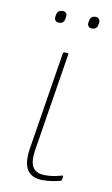

<svg xmlns="http://www.w3.org/2000/svg" viewBox="-77 -674 422 726"><g transform="rotate(10 134.0 -310.5)"><path d="M140 11Q99 11 81 -15Q63 -41 72 -99L132 -474Q133 -479 137 -479H148Q154 -479 153 -474L93 -99Q85 -49 99 -29Q113 -9 145 -9Q160 -9 175 -11Q190 -13 210 -19Q215 -20 214 -14L212 -4Q211 1 207 2Q191 6 174 8.5Q157 11 140 11ZM224 -586Q215 -586 210.5 -591.5Q206 -597 207 -605L208 -612Q211 -632 230 -632Q239 -632 243.5 -626.5Q248 -621 247 -612L246 -605Q243 -586 224 -586ZM98 -586Q88 -586 83.5 -591.5Q79 -597 80 -605L81 -612Q84 -632 104 -632Q113 -632 117.5 -626.5Q122 -621 120 -612L119 -605Q116 -586 98 -586Z"/></g></svg>

Font: Sofia Sans Semi Condensed Thin
Style: Italic
Weight: 250
Italic angle: -9°
Version: Version 4.100